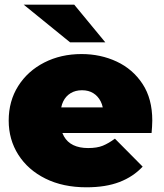

<svg xmlns="http://www.w3.org/2000/svg" viewBox="-20 -787 696 817"><path d="M348 10Q248 10 173.5 -27Q99 -64 58 -128.5Q17 -193 17 -274Q17 -357 57.5 -421Q98 -485 168.5 -521Q239 -557 327 -557Q408 -557 476.5 -525Q545 -493 586.5 -430Q628 -367 628 -274Q628 -262 627 -247.5Q626 -233 625 -221H204V-330H505L420 -301Q420 -333 408.5 -355.5Q397 -378 377 -390.5Q357 -403 329 -403Q301 -403 280.5 -390.5Q260 -378 249 -355.5Q238 -333 238 -301V-267Q238 -232 252 -207Q266 -182 292 -169.5Q318 -157 355 -157Q393 -157 417.5 -167Q442 -177 469 -197L587 -78Q547 -35 488.5 -12.5Q430 10 348 10ZM278 -607 81 -767H296L428 -607Z"/></svg>

Font: MOST Montserrat Black
Style: Regular
Weight: 900
Designer: Julieta Ulanovsky
Foundry: Julieta Ulanovsky
Version: Version 8.000;March 11, 2024;FontCreator 15.0.0.2926 64-bit